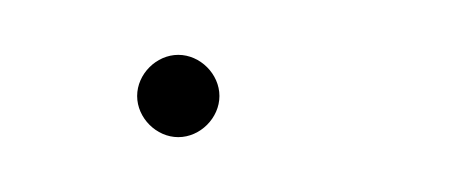

<svg xmlns="http://www.w3.org/2000/svg" viewBox="-20 -50 171 70"><path d="M45 0C53 0 60 -7 60 -15C60 -23 53 -30 45 -30C37 -30 30 -23 30 -15C30 -7 37 0 45 0Z"/></svg>

Font: Advent Pro
Style: Thin
Weight: 100
Designer: Andreas Kalpakidis
Foundry: Andreas Kalpakidis
Version: Version 2.002 2007